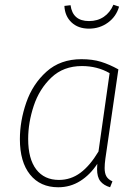

<svg xmlns="http://www.w3.org/2000/svg" viewBox="-20 -781 593 811"><path d="M480 -488 425 -110Q422 -88 422 -71Q422 -49 429.5 -36Q437 -23 455 -15L445 10Q418 2 404 -15.5Q390 -33 390 -67Q390 -81 391 -89Q361 -43 319 -16.5Q277 10 226 10Q150 10 107 -43.5Q64 -97 64 -193Q64 -270 91 -348Q118 -426 176.5 -478.5Q235 -531 324 -531Q371 -531 406.5 -520Q442 -509 480 -488ZM99 -194Q99 -110 133 -65.5Q167 -21 229 -21Q279 -21 319.5 -51Q360 -81 396 -141L443 -472Q391 -502 326 -502Q248 -502 197 -453.5Q146 -405 122.5 -334Q99 -263 99 -194ZM252 -756 278 -759Q287 -692 356 -692Q392 -692 418.5 -710Q445 -728 459 -761L483 -753Q471 -711 436 -685.5Q401 -660 356 -660Q310 -660 282 -686.5Q254 -713 252 -756Z"/></svg>

Font: FiraGO UltraLight
Style: Italic
Weight: 200
Italic angle: -8°
Designer: bBox Type GmbH
Foundry: bBox Type GmbH
Version: Version 1.001